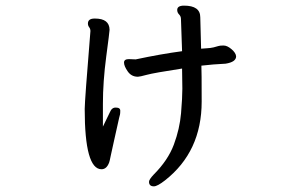

<svg xmlns="http://www.w3.org/2000/svg" viewBox="-20 -575 1040 675"><path d="M336.9 20Q277.8 20 277.8 -191.9Q277.8 -219.7 297.9 -465.8Q297.9 -473.6 293.5 -479.2Q289.1 -484.9 289.1 -492.2Q289.1 -510.3 314 -509.8Q364.7 -509.8 365.2 -470.2Q365.2 -464.4 353.5 -376.2Q341.8 -288.1 341.8 -210V-129.9L366.2 -180.2Q373 -197.3 387.2 -196.8Q403.3 -196.8 402.8 -185.1Q402.8 -177.2 401.9 -172.6Q400.9 -168 398.9 -160.9Q397 -153.8 392.1 -130.4Q387.2 -106.9 380.6 -78.9Q374 -50.8 369.6 -28.8Q365.2 -6.8 363.8 -3.9Q355 20 336.9 20ZM521 80.1Q503.9 80.1 503.9 64Q503.9 56.2 520 39.1Q570.8 -11.7 591.3 -66.9Q611.8 -122.1 616.5 -177Q621.1 -231.9 621.1 -263.2L620.1 -334Q521 -318.8 496.1 -312Q471.2 -305.2 464.8 -305.2Q441.9 -305.2 429 -324Q416 -342.8 416 -355Q416 -367.2 433.1 -367.2L457 -366.2Q546.9 -385.3 620.1 -395L616.2 -507.8Q616.2 -517.6 609.6 -524.2Q603 -530.8 603 -540Q603 -555.2 627 -555.2Q684.1 -555.2 684.1 -514.2L687 -403.8Q694.8 -404.8 707 -405.3Q719.2 -405.8 730.7 -408.4Q742.2 -411.1 747.6 -413.1Q752.9 -415 765.9 -415Q778.8 -415 793.9 -402.1Q809.1 -389.2 810.1 -377Q810.1 -356.9 772.9 -351.1Q730 -349.1 688 -344.2Q689 -327.1 689 -217.8Q689 -42 560.1 59.1Q533.2 80.1 521 80.1Z"/></svg>

Font: LXGW WenKai Screen R
Style: Regular
Weight: 400
Designer: Fontworks Inc.
Version: Version 1.235;May 31, 2022